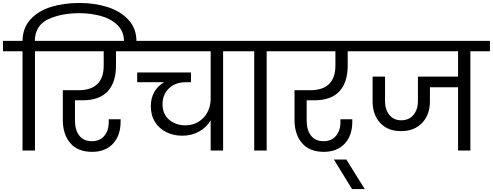

<svg xmlns="http://www.w3.org/2000/svg" viewBox="-47 -1016 3327 1296"><path d="M490 -996Q594 -996 681.5 -967.5Q769 -939 821.5 -880.5Q874 -822 874 -737V-720H790V-736Q790 -804 745.5 -847Q701 -890 633 -908.5Q565 -927 490 -927Q365 -927 277.5 -885.5Q190 -844 188 -740H320V-670H189V0H105V-670H-27V-740H105Q106 -828 159 -885.5Q212 -943 298 -969.5Q384 -996 490 -996Z M459 -339V-202Q459 -139 488 -101Q517 -63 573 -63Q626 -63 656.5 -98.5Q687 -134 687 -192V-211H767V-194Q767 -101 715.5 -46Q664 9 575 9Q478 9 427.5 -50Q377 -109 377 -207V-407H482Q653 -407 653 -574V-670H267V-740H856V-670H736V-574Q736 -460 680 -399.5Q624 -339 510 -339Z M1590 -670H1459V0H1375V-204Q1347 -156 1296.5 -128Q1246 -100 1183 -100Q1124 -100 1075.5 -124Q1027 -148 999 -193Q971 -238 971 -300Q971 -353 994.5 -395Q1018 -437 1061 -461H879V-527H1242V-461H1207Q1136 -461 1093 -419Q1050 -377 1050 -313Q1050 -246 1094.5 -208Q1139 -170 1205 -170Q1254 -170 1293 -194Q1332 -218 1353.5 -259Q1375 -300 1375 -350V-670H802V-740H1590Z M1669 0V-670H1537V-740H1884V-670H1753V0Z M2023 -339V-202Q2023 -139 2052 -101Q2081 -63 2137 -63Q2190 -63 2220.5 -98.5Q2251 -134 2251 -192V-211H2331V-194Q2331 -101 2279.5 -46Q2228 9 2139 9Q2042 9 1991.5 -50Q1941 -109 1941 -207V-407H2046Q2217 -407 2217 -574V-670H1831V-740H2420V-670H2300V-574Q2300 -460 2244 -399.5Q2188 -339 2074 -339Z M2329 260 2207 61H2291L2415 260Z M3260 -670H3128V0H3045V-427H2855V-332Q2855 -242 2802.5 -186.5Q2750 -131 2660 -131Q2570 -131 2519 -186.5Q2468 -242 2468 -332V-499H2552V-334Q2552 -276 2581.5 -240Q2611 -204 2661 -204Q2713 -204 2743.5 -240Q2774 -276 2774 -334V-499H3045V-670H2366V-740H3260Z"/></svg>

Font: Fz Poppins
Style: Regular
Weight: 400
Designer: Ninad Kale (Devanagari), Jonny Pinhorn (Latin)
Foundry: Indian Type Foundry
Version: Vit hóa bi Vntype.Com & FontZin.Com